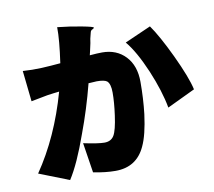

<svg xmlns="http://www.w3.org/2000/svg" viewBox="-76 -713 948 852"><g transform="rotate(-10 398.0 -287.0)"><path d="M173 52 38 -1Q138 -147 193 -343Q184 -342 167 -340Q145 -337 138 -336Q131 -335 112 -331Q78 -325 65 -322L50 -461Q92 -458 136 -460Q176 -462 220 -466Q235 -570 234 -626Q291 -620 343 -610Q395 -600 394 -596Q393 -592 388 -590Q379 -587 377 -578Q375 -571 372 -558Q371 -553 370 -550Q369 -537 360 -499Q357 -485 355 -478Q390 -481 411 -481Q476 -481 516 -438.5Q556 -396 556 -323Q556 -248 548 -179Q536 -86 513 -38Q474 47 379 47Q334 47 279 36L258 -99Q324 -85 352 -85Q382 -85 395.5 -107.5Q409 -130 418 -196Q426 -253 426 -298Q426 -337 411 -350Q399 -359 365 -359Q356 -359 332 -357Q329 -357 328 -357Q299 -244 260 -140Q215 -13 173 52ZM658 -189Q644 -266 604 -361Q563 -457 522 -506L640 -558Q675 -509 723 -408Q772 -304 784 -249Z"/></g></svg>

Font: GenSekiGothic TW H
Style: Regular
Weight: 900
Version: Version 1.501;PS 1;hotconv 16.6.51;makeotf.lib2.5.65220